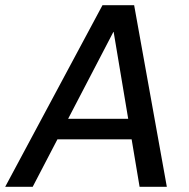

<svg xmlns="http://www.w3.org/2000/svg" viewBox="-42 -720 728 740"><path d="M-22 0 353 -700H475L601 0H496L396 -597H395L84 0ZM113 -183 153 -262H508L521 -183Z"/></svg>

Font: DM Sans 28pt Medium
Style: Italic
Weight: 500
Italic angle: -10°
Version: Version 4.004;gftools[0.9.30]